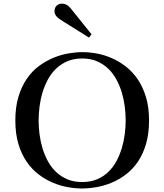

<svg xmlns="http://www.w3.org/2000/svg" viewBox="-20 -1023 910 1063"><path d="M437.5 -734.4Q475.1 -734.4 516.8 -726.6Q558.6 -718.8 599.4 -700.9Q640.1 -683.1 677.5 -654.1Q714.8 -625 743.2 -583Q771.5 -541 788.3 -484.9Q805.2 -428.7 805.2 -356Q805.2 -282.7 788.6 -226.3Q772 -169.9 743.7 -128.2Q715.3 -86.4 678 -57.9Q640.6 -29.3 599.4 -12Q558.1 5.4 515.1 12.9Q472.2 20.5 433.1 20.5Q396 20.5 354.2 12.9Q312.5 5.4 271.5 -12Q230.5 -29.3 193.1 -57.9Q155.8 -86.4 127.2 -128.2Q98.6 -169.9 81.8 -226.3Q64.9 -282.7 64.9 -356Q64.9 -431.2 82.5 -488.5Q100.1 -545.9 129.2 -587.9Q158.2 -629.9 196.5 -658Q234.9 -686 276.1 -703.1Q317.4 -720.2 359.1 -727.3Q400.9 -734.4 437.5 -734.4ZM435.1 -699.2Q389.2 -699.2 353.5 -684.1Q317.9 -668.9 291 -643.3Q264.2 -617.7 245.6 -583.7Q227.1 -549.8 215.6 -511.7Q204.1 -473.6 199 -433.6Q193.8 -393.6 193.8 -356Q193.8 -319.8 198.7 -280.8Q203.6 -241.7 214.8 -203.9Q226.1 -166 244.4 -131.8Q262.7 -97.7 289.6 -71.8Q316.4 -45.9 352.3 -30.5Q388.2 -15.1 435.1 -15.1Q481 -15.1 516.6 -30Q552.2 -44.9 579.1 -70.6Q606 -96.2 624.3 -130.1Q642.6 -164.1 654.1 -201.9Q665.5 -239.7 670.7 -279.3Q675.8 -318.8 675.8 -356Q675.8 -393.6 670.7 -433.6Q665.5 -473.6 654.1 -511.7Q642.6 -549.8 624 -583.7Q605.5 -617.7 578.6 -643.3Q551.8 -668.9 516.1 -684.1Q480.5 -699.2 435.1 -699.2ZM368.7 -980 486.8 -833 472.7 -814.9 334.5 -901.4Q306.6 -918.9 299.8 -925.3Q281.7 -940.9 281.7 -960.9Q281.7 -980 293.5 -991.5Q305.2 -1002.9 323.7 -1002.9Q348.6 -1002.9 368.7 -980Z"/></svg>

Font: Jacques Francois
Style: Regular
Weight: 400
Designer: Manvel Shmavonyan, Alexei Vanyashin
Foundry: Cyreal (www.cyreal.org)
Version: Version 1.003